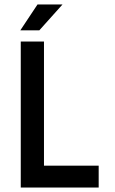

<svg xmlns="http://www.w3.org/2000/svg" viewBox="-20 -840 516 860"><path d="M73 0H422V-98H177V-654H73ZM260 -820H148L71 -704H156Z"/></svg>

Font: Falling Sky
Style: Condensed
Weight: 400
Designer: Paul D. Hunt
Foundry: Adobe Systems Incorporated
Version: Version 1.02